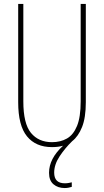

<svg xmlns="http://www.w3.org/2000/svg" viewBox="-20 -785 526 971"><path d="M254 88Q254 142 308 142Q319 142 329 140Q339 138 343 137V160Q337 162 327.5 164Q318 166 307 166Q273 166 250.5 147Q228 128 228 89Q228 17 299 -48Q274 -41 243 -41Q161 -41 116.5 -95.5Q72 -150 72 -268V-765H98V-272Q98 -160 136.5 -113Q175 -66 243 -66Q286 -66 318.5 -84.5Q351 -103 369.5 -148Q388 -193 388 -272V-765H414V-268Q414 -190 395 -142.5Q376 -95 345 -71Q309 -36 281.5 5.5Q254 47 254 88Z"/></svg>

Font: Noto Sans Tamil UI ExtraCondensed Thin
Style: Regular
Weight: 100
Width: 2
Designer: Jelle Bosma - Monotype Design Team
Foundry: Monotype Imaging Inc.
Version: Version 2.004; ttfautohint (v1.8.4.7-5d5b)